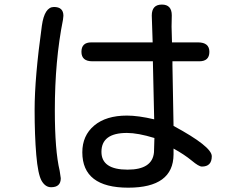

<svg xmlns="http://www.w3.org/2000/svg" viewBox="-20 -783 1040 853"><path d="M341.8 -552.7Q341.8 -594.7 385.7 -594.7H658.2L654.3 -713.9Q654.3 -762.7 699.2 -762.7Q743.2 -762.7 743.2 -714.8L742.2 -665L744.1 -594.7H859.4Q910.2 -594.7 910.2 -552.7Q910.2 -510.7 865.2 -510.7H746.1V-493.2L751 -223.6Q920.9 -131.8 920.9 -88.9Q920.9 -43 877 -43Q863.3 -43 832 -69.3Q798.8 -96.7 751 -123V-96.7Q750 50.8 549.8 50.8Q345.7 50.8 345.7 -106.4Q345.7 -180.7 398.4 -225.1Q451.2 -269.5 543.9 -269.5Q593.8 -269.5 665 -252.9L659.2 -510.7H390.6Q341.8 -510.7 341.8 -552.7ZM261.7 -712.9 259.8 -695.3Q223.6 -514.6 223.6 -293Q223.6 -114.3 245.1 -24.4L250 8.8Q250 48.8 207 48.8Q181.6 48.8 165 20.5Q148.4 -8.8 141.1 -95.2Q133.8 -181.6 133.8 -294.9Q133.8 -437.5 166 -668.9Q177.7 -752 219.7 -752Q261.7 -752 261.7 -712.9ZM543.9 -192.4Q430.7 -192.4 430.7 -108.4Q430.7 -29.3 546.9 -29.3Q657.2 -29.3 664.1 -106.4L666 -169.9Q592.8 -192.4 543.9 -192.4Z"/></svg>

Font: jf-openhuninn-1.1
Style: Regular
Weight: 400
Designer: [Kosugi Maru]
      Designed by Motoya company      

      [Varela Round]
      Joe Prince(Latin component); Avraham Co
Foundry: justfont CO.,LTD.
Version: 1.1